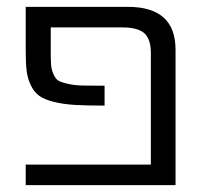

<svg xmlns="http://www.w3.org/2000/svg" viewBox="-20 -540 602 560"><path d="M353 -520Q492 -520 492 -395V0H55V-60H420V-385Q420 -426 401 -443Q382 -460 338 -460H128V-390Q128 -364 129 -350.5Q130 -337 136 -323.5Q142 -310 150 -305Q158 -300 178 -295.5Q198 -291 221 -290.5Q244 -290 285 -290V-232Q233 -232 198.5 -234Q164 -236 136.5 -243Q109 -250 94.5 -260.5Q80 -271 70.5 -290Q61 -309 58 -331.5Q55 -354 55 -390V-520Z"/></svg>

Font: Mplus 1p
Style: Regular
Weight: 400
Version: Version 1.061